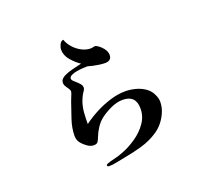

<svg xmlns="http://www.w3.org/2000/svg" viewBox="-133 -940 1267 1151"><g transform="rotate(-20 500.0 -365.0)"><path d="M796 -220Q796 -183 779 -147Q752 -89 703 -55.5Q654 -22 594.5 -5Q535 12 477 22Q454 26 427 32Q400 38 377 38Q373 38 369 36.5Q365 35 365 30Q365 26 367.5 24Q370 22 373 21Q383 17 393 14Q403 11 413 9Q431 5 448.5 -0.5Q466 -6 483 -13Q526 -30 569.5 -60Q613 -90 642 -131.5Q671 -173 671 -223Q671 -308 587 -308Q551 -308 512.5 -290.5Q474 -273 445 -251Q420 -232 402 -205Q384 -178 373 -149Q367 -133 360 -122Q353 -111 333 -111Q313 -111 292.5 -125.5Q272 -140 260 -155Q243 -175 243 -203Q243 -252 260.5 -304.5Q278 -357 294 -403Q296 -409 301 -421Q306 -433 310.5 -445Q315 -457 315 -462Q315 -470 308 -480Q301 -490 293.5 -501.5Q286 -513 286 -523Q286 -539 294 -548Q302 -557 315 -564Q337 -575 370.5 -583.5Q404 -592 428 -597Q399 -616 371.5 -647.5Q344 -679 344 -716Q344 -730 352.5 -748.5Q361 -767 377 -768Q385 -742 406.5 -717.5Q428 -693 456.5 -678Q485 -663 513 -663Q521 -663 528 -665Q535 -667 542 -667Q546 -667 550 -665Q554 -663 557 -661Q574 -651 590.5 -630.5Q607 -610 607 -588Q607 -569 596 -560Q585 -551 566 -551Q547 -551 527.5 -554Q508 -557 489 -561Q486 -562 472.5 -565.5Q459 -569 458 -569Q449 -569 430 -568Q411 -567 390 -563.5Q369 -560 354 -552.5Q339 -545 339 -533Q339 -524 353 -512Q367 -500 380.5 -486Q394 -472 394 -458Q394 -448 388 -439.5Q382 -431 377 -423Q367 -405 359 -384Q347 -350 344.5 -314Q342 -278 342 -243Q379 -271 425.5 -295.5Q472 -320 522.5 -335.5Q573 -351 619 -351Q651 -351 684 -342.5Q717 -334 744.5 -315Q772 -296 785 -265Q790 -255 793 -243.5Q796 -232 796 -220Z"/></g></svg>

Font: Kaisei HarunoUmi
Style: Bold
Weight: 700
Designer: Font-Kai, 金井和夫
Foundry: KAZUO KANAI
Version: Version 5.003